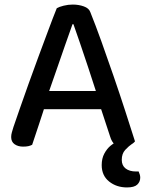

<svg xmlns="http://www.w3.org/2000/svg" viewBox="-20 -634 639 842"><path d="M495 -15 563 -6Q544 7 529 23.5Q514 40 514 67Q514 92 531 105Q548 118 576 118H588Q591 125 593 131.5Q595 138 595 145Q595 163 582 175.5Q569 188 537 188Q491 188 458.5 162Q426 136 426 90Q426 61 437.5 39.5Q449 18 465.5 4.5Q482 -9 495 -15ZM302 -528H298Q284 -489 265.5 -436Q247 -383 227.5 -326.5Q208 -270 190 -219L182 -185Q176 -166 168 -141Q160 -116 151 -89Q142 -62 134 -38Q126 -14 121 1Q113 5 104 7Q95 9 81 9Q59 9 44 -1.5Q29 -12 29 -33Q29 -43 32 -53.5Q35 -64 39 -77Q50 -110 67.5 -159.5Q85 -209 105.5 -267Q126 -325 148.5 -385Q171 -445 191.5 -500.5Q212 -556 229 -598Q239 -604 259 -609Q279 -614 299 -614Q325 -614 347.5 -606Q370 -598 376 -581Q399 -524 425 -451.5Q451 -379 478 -300.5Q505 -222 529 -148Q553 -74 572 -14Q564 -4 550 2Q536 8 519 8Q494 8 482 -2Q470 -12 463 -35L414 -184L403 -227Q385 -284 366 -340.5Q347 -397 330.5 -446Q314 -495 302 -528ZM136 -155 170 -235H438L455 -155Z"/></svg>

Font: Baloo Tamma 2 Medium
Style: Regular
Weight: 500
Designer: Divya Kowshik, Shuchita Grover and Ek Type
Foundry: Ek Type
Version: Version 1.700